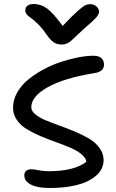

<svg xmlns="http://www.w3.org/2000/svg" viewBox="-20 -964 588 971"><path d="M436 -942.9Q455.1 -942.9 468 -931.2Q481 -919.4 481 -904.8Q481 -892.6 467 -876.2Q453.1 -859.9 399.9 -814Q383.8 -799.8 364 -780.5Q344.2 -761.2 336.9 -755.1Q329.6 -749 317.9 -743.9Q306.2 -738.8 291 -738.8Q268.6 -738.8 251.7 -750Q234.9 -761.2 214.8 -790Q194.3 -820.3 172.4 -842Q150.4 -863.8 137.7 -872.1Q125 -880.4 116.5 -889.9Q107.9 -899.4 107.9 -911.1Q107.9 -926.8 119.1 -935.3Q130.4 -943.8 150.9 -943.8Q185.5 -943.8 216.8 -921.9Q248 -899.9 296.9 -833Q343.8 -882.8 372.1 -907.7Q400.4 -932.6 411.6 -937.7Q422.9 -942.9 436 -942.9ZM231.9 -13.2Q169.4 -13.2 136.2 -30.5Q103 -47.9 103 -76.2Q103 -107.9 140.1 -107.9Q151.9 -107.9 175.5 -103Q199.2 -98.1 225.1 -98.1Q356 -98.1 417 -146Q413.1 -167.5 390.4 -185.5Q367.7 -203.6 334.7 -217.5Q301.8 -231.4 262.7 -245.4Q223.6 -259.3 185.5 -275.4Q147.5 -291.5 116 -310.5Q84.5 -329.6 65.2 -357.4Q45.9 -385.3 45.9 -418.9Q45.9 -459 66.9 -496.1Q87.9 -533.2 122.3 -561.3Q156.7 -589.4 200 -612.8Q243.2 -636.2 288.8 -651.1Q334.5 -666 376.7 -674.1Q418.9 -682.1 452.1 -682.1Q479.5 -682.1 492.7 -669.9Q505.9 -657.7 505.9 -637.2Q505.9 -601.1 457 -594.2Q303.7 -569.3 220.9 -522.7Q138.2 -476.1 138.2 -421.9Q138.2 -402.8 158.4 -386Q178.7 -369.1 210.9 -355.7Q243.2 -342.3 282 -328.4Q320.8 -314.5 359.9 -298.1Q398.9 -281.7 431.2 -262.5Q463.4 -243.2 483.6 -215.3Q503.9 -187.5 503.9 -154.8Q503.9 -108.4 466.1 -75.7Q428.2 -43 368.2 -28.1Q308.1 -13.2 231.9 -13.2Z"/></svg>

Font: Shantell Sans Irregular
Style: Regular
Weight: 400
Designer: Stephen Nixon, Anya Danilova, Shantell Martin
Foundry: Arrow Type
Version: Version 1.006;[9816181b4]